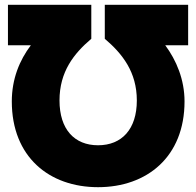

<svg xmlns="http://www.w3.org/2000/svg" viewBox="-20 -738 814 797"><path d="M387 39C184 39 29 -87 29 -317C29 -410 61 -488 108 -550H13V-718H359V-577C286 -515 227 -440 227 -321C227 -201 289 -135 387 -135C485 -135 548 -201 548 -321C548 -439 488 -515 415 -577V-718H761V-550H666C712 -488 746 -408 746 -317C746 -87 590 39 387 39Z"/></svg>

Font: Repo Black
Style: Regular
Weight: 900
Designer: Stefan Peev
Foundry: Context Ltd
Version: Version 1.502